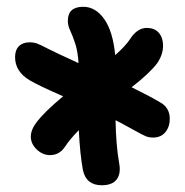

<svg xmlns="http://www.w3.org/2000/svg" viewBox="-20 -798 552 572"><path d="M128.9 -335.9Q106.9 -335.9 89.4 -352.8Q71.8 -369.6 71.8 -391.1Q71.8 -411.6 89.8 -435.1Q112.3 -464.4 168 -511.2Q95.2 -543 67.9 -559.1Q24.9 -585 24.9 -627.9Q24.9 -648.9 36.4 -660.4Q47.9 -671.9 67.9 -671.9Q81.1 -671.9 90.8 -668.2Q100.6 -664.6 123 -652.8Q137.7 -645 213.9 -609.9Q211.9 -645 203.9 -668.9Q195.8 -692.9 189 -707.3Q182.1 -721.7 182.1 -735.8Q182.1 -777.8 228 -777.8Q264.6 -777.8 290.5 -741.2Q316.4 -704.6 323.2 -633.8Q355 -662.1 367.2 -681.2Q388.7 -714.8 417 -714.8Q440.9 -714.8 453.4 -700Q465.8 -685.1 465.8 -662.1Q465.8 -636.2 449.2 -610.8Q426.3 -580.1 372.1 -538.1Q427.7 -510.7 457 -493.2Q485.8 -477.5 485.8 -443.8Q485.8 -420.4 472.7 -404.3Q459.5 -388.2 436 -388.2Q423.8 -388.2 414.3 -392.1Q404.8 -396 376 -412.1Q329.1 -438 324.2 -439.9Q325.7 -363.8 335 -312Q340.8 -280.8 327.6 -263.4Q314.5 -246.1 283.2 -246.1Q236.8 -246.1 227.1 -291Q218.3 -337.9 214.8 -410.2Q189 -384.3 172.9 -359.9Q156.7 -335.9 128.9 -335.9Z"/></svg>

Font: Shantell Sans Irregular Bouncy
Style: Bold
Weight: 700
Designer: Stephen Nixon, Anya Danilova, Shantell Martin
Foundry: Arrow Type
Version: Version 1.006;[9816181b4]